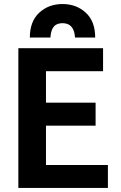

<svg xmlns="http://www.w3.org/2000/svg" viewBox="-20 -932 600 952"><path d="M71 0V-693H491V-579H208V-423H454V-309H208V-114H515V0ZM128 -746Q128 -826 174.5 -869Q221 -912 290 -912Q359 -912 405.5 -869Q452 -826 452 -746H352Q350 -774 341 -789.5Q332 -805 319 -811Q306 -817 290 -817Q274 -817 261 -811Q248 -805 240 -789.5Q232 -774 230 -746Z"/></svg>

Font: Ubuntu Sans Mono
Style: Regular
Weight: 400
Monospace: yes
Designer: Dalton Maag Ltd
Foundry: Dalton Maag Ltd
Version: Version 1.006